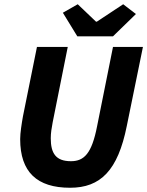

<svg xmlns="http://www.w3.org/2000/svg" viewBox="-20 -872 693 904"><path d="M310 12C453 12 535 -69 577 -279L653 -651H512L437 -277C412 -149 376 -113 314 -113C243 -113 219 -150 219 -221C219 -245 223 -270 228 -296L299 -651H154L88 -324C82 -290 75 -246 75 -217C75 -62 154 12 310 12ZM344 -701H512L620 -806L560 -852L436 -770H432L346 -852L276 -812Z"/></svg>

Font: Source Sans Pro
Style: Bold Italic
Weight: 700
Italic angle: -11°
Designer: Paul D. Hunt
Foundry: Adobe Systems Incorporated
Version: Version 3.006;hotconv 1.0.111;makeotfexe 2.5.65597